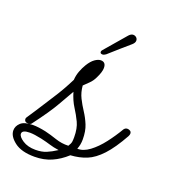

<svg xmlns="http://www.w3.org/2000/svg" viewBox="-142 -588 596 674"><g transform="rotate(20 156.0 -250.5)"><path d="M62 10Q13 10 -13 -10Q-39 -30 -39 -52Q-39 -68 -25.5 -80.5Q-12 -93 20 -93Q40 -93 68 -87Q89 -82 112.5 -74Q136 -66 161 -67Q168 -78 169 -85Q170 -92 170 -102Q170 -135 159.5 -157Q149 -179 135.5 -200Q122 -221 113 -251Q100 -229 80 -193.5Q60 -158 14 -97Q11 -92 2 -92Q-13 -92 -13 -105Q-13 -108 -8.5 -114Q-4 -120 12 -145Q30 -174 54 -210.5Q78 -247 100 -291Q101 -308 107 -324Q113 -340 121 -353Q132 -371 144 -379.5Q156 -388 166 -388Q185 -388 185 -366Q185 -351 173 -327Q166 -312 155 -301.5Q144 -291 136 -283Q138 -258 148 -238Q158 -218 170.5 -199Q183 -180 192 -158Q201 -136 201 -105Q201 -85 194 -68Q216 -67 239.5 -84.5Q263 -102 284.5 -130Q306 -158 323 -187Q328 -194 336 -194Q341 -194 346 -191Q351 -188 351 -181Q351 -177 348 -171Q319 -119 292.5 -90.5Q266 -62 239 -51Q212 -40 179 -38Q154 -15 125.5 -2.5Q97 10 62 10ZM57 -14Q80 -14 97 -21Q114 -28 134 -41Q113 -44 99 -48.5Q85 -53 63 -58Q35 -64 19 -64Q-10 -64 -10 -50Q-10 -39 9 -26.5Q28 -14 57 -14ZM250 -479Q234 -465 216 -449.5Q198 -434 176 -414Q169 -409 164 -409Q155 -409 155 -416Q155 -420 159 -424L226 -502Q234 -511 242 -511Q249 -511 254 -506.5Q259 -502 259 -495Q259 -487 250 -479Z"/></g></svg>

Font: Ms Madi
Style: Regular
Weight: 400
Designer: Robert E. Leuschke
Foundry: Robert E. Leuschke
Version: Version 1.010; ttfautohint (v1.8.3)